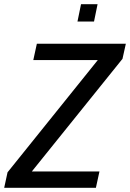

<svg xmlns="http://www.w3.org/2000/svg" viewBox="-34 -897 621 917"><path d="M-14 0 2 -74 433 -610H125L142 -688H567L551 -616L118 -78H441L424 0ZM336 -794 353 -877H432L415 -794Z"/></svg>

Font: Saira Semi Condensed
Style: Italic
Weight: 400
Width: 4
Italic angle: -12°
Designer: Hector Gatti with collaboration of the Omnibus-Type team
Foundry: Omnibus-Type
Version: Version 1.001; ttfautohint (v1.8)